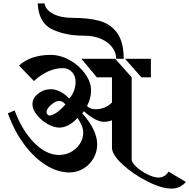

<svg xmlns="http://www.w3.org/2000/svg" viewBox="-20 -1035 1114 1130"><path d="M327 -123Q366 -123 398.5 -141Q431 -159 450.5 -189.5Q470 -220 470 -255Q470 -292 436 -341Q412 -314 384 -299Q356 -284 330 -284Q297 -284 259.5 -305.5Q222 -327 196.5 -359Q171 -391 171 -421Q171 -457 204 -483.5Q237 -510 280 -510Q306 -510 334.5 -495.5Q363 -481 387 -455Q405 -473 415 -500Q425 -527 425 -554Q425 -588 404 -611Q383 -634 349 -634Q306 -634 262 -614Q218 -594 180 -558L92 -649Q125 -680 172.5 -696Q220 -712 277 -712Q336 -712 391.5 -680.5Q447 -649 481.5 -600Q516 -551 516 -503Q516 -456 492 -411Q510 -392 543 -392Q569 -392 594.5 -402Q620 -412 639 -432V-580H550L459 -689H658L755 -580V-97Q755 -78 783 -52.5Q811 -27 848.5 -8.5Q886 10 912 10Q950 10 972 -25L1074 36Q1058 55 1036 65Q1014 75 991 75Q931 75 847 32.5Q763 -10 701 -67.5Q639 -125 639 -166V-327Q615 -318 593 -318Q544 -318 474 -380L464 -368Q506 -322 529 -275Q552 -228 552 -186Q552 -141 530 -103Q508 -65 470.5 -42.5Q433 -20 389 -20Q319 -20 249 -64Q179 -108 121 -187Q63 -266 26 -368L66 -385Q110 -267 181 -195Q252 -123 327 -123ZM716 -689H868V-580H812ZM365 -420Q349 -441 329 -441Q307 -441 280.5 -418Q254 -395 254 -375Q254 -367 259.5 -361Q265 -355 272 -355Q287 -355 311 -371Q335 -387 365 -420ZM405 -930Q502 -930 566.5 -912Q631 -894 669.5 -841Q708 -788 708 -689H664Q664 -725 640.5 -756.5Q617 -788 574 -806.5Q531 -825 474 -825Q363 -825 285 -863.5Q207 -902 202 -1015H242Q248 -977 293 -953.5Q338 -930 405 -930Z"/></svg>

Font: Amita
Style: Bold
Weight: 700
Designer: Eduardo Rodriguez Tunni, Modular Infotech, Brian J. Bonislawsky
Foundry: Eduardo Rodriguez Tunni, Modular Infotech, Brian J. Bonislawsky
Version: Version 1.003